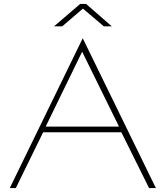

<svg xmlns="http://www.w3.org/2000/svg" viewBox="-20 -964 849 984"><path d="M404 -768 779 0H744L602 -286H201L61 0H30ZM401 -699 214 -315H590ZM421 -944 553 -829H512L405 -920L299 -829H257L391 -944Z"/></svg>

Font: Poiret One
Style: Regular
Weight: 400
Designer: Denis Masharov
Foundry: Denis Masharov
Version: Version 1.001